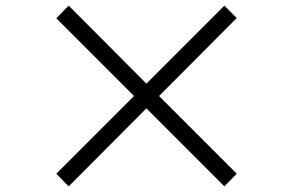

<svg xmlns="http://www.w3.org/2000/svg" viewBox="-20 -716 1040 682"><path d="M777 -54 821 -99 545 -375 821 -652 777 -696 500 -419 224 -696 180 -651 456 -375 180 -99 224 -54 500 -331Z"/></svg>

Font: Noto Sans HK DemiLight
Style: Regular
Weight: 350
Designer: Ryoko NISHIZUKA 西塚涼子 (kana, bopomofo & ideographs); Paul D. Hunt (Latin, Greek & Cyrillic); Sandoll Communications 산돌커뮤니
Foundry: Adobe
Version: Version 2.004;hotconv 1.0.118;makeotfexe 2.5.65603